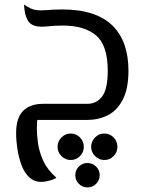

<svg xmlns="http://www.w3.org/2000/svg" viewBox="-20 -521 628 834"><path d="M159 269Q128 269 106.5 248.5Q85 228 73 195Q61 162 55.5 125.5Q50 89 50 58Q50 -9 80.5 -39.5Q111 -70 167 -70H359Q400 -70 424 -102.5Q448 -135 448 -214Q448 -324 397.5 -367Q347 -410 252 -410Q232 -410 216 -409Q200 -408 187 -406.5Q174 -405 162 -405Q138 -405 123 -412Q108 -419 100.5 -432.5Q93 -446 89 -463Q87 -474 85.5 -485.5Q84 -497 85 -501Q95 -494 112 -485Q129 -476 158 -476Q168 -476 181.5 -477Q195 -478 212 -479Q229 -480 249 -480Q326 -480 381 -461.5Q436 -443 470.5 -408Q505 -373 521.5 -324Q538 -275 538 -215Q538 -135 513 -87.5Q488 -40 447.5 -20Q407 0 359 0H94L146 -29Q142 -7 141 11Q140 29 140 37Q140 63 145 100.5Q150 138 168 177.5Q186 217 225 251Q221 255 209.5 259Q198 263 184.5 266Q171 269 159 269ZM433 174Q410 174 393 157Q376 140 376 117Q376 93 393 76Q410 59 433 59Q457 59 473.5 76Q490 93 490 117Q490 140 473.5 157Q457 174 433 174ZM360 293Q338 293 322.5 277.5Q307 262 307 240Q307 218 322.5 202.5Q338 187 360 187Q382 187 397.5 202.5Q413 218 413 240Q413 262 397.5 277.5Q382 293 360 293ZM287 174Q264 174 247 157Q230 140 230 117Q230 93 247 76Q264 59 287 59Q311 59 327.5 76Q344 93 344 117Q344 140 327.5 157Q311 174 287 174Z"/></svg>

Font: El Messiri
Style: Regular
Weight: 400
Designer: Mohamed Gaber
Foundry: Kief Type Foundry
Version: Version 2.020